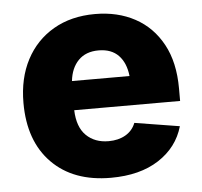

<svg xmlns="http://www.w3.org/2000/svg" viewBox="-45 -600 691 657"><g transform="rotate(-5 300.5 -271.5)"><path d="M310.5 10.3Q181.6 10.3 107.9 -64.7Q34.2 -139.6 34.2 -271Q34.2 -355.5 67.4 -418.7Q100.6 -481.9 161.4 -517.3Q222.2 -552.7 304.2 -552.7Q381.8 -552.7 441.4 -520.5Q501 -488.3 534.9 -426Q568.8 -363.8 568.8 -273.9V-231H205.1Q207 -172.9 236.6 -144Q266.1 -115.2 313.5 -115.2Q347.2 -115.2 371.6 -129.4Q396 -143.6 406.2 -169.9L560.5 -145Q540 -73.7 475.1 -31.7Q410.2 10.3 310.5 10.3ZM206.1 -331.1H403.8Q398.9 -376.5 374.3 -402.1Q349.6 -427.7 305.7 -427.7Q261.7 -427.7 236.3 -401.6Q210.9 -375.5 206.1 -331.1Z"/></g></svg>

Font: Inter Extra Bold
Style: Regular
Weight: 800
Designer: Rasmus Andersson
Foundry: rsms
Version: Version 4.000;git-3c8e0fc